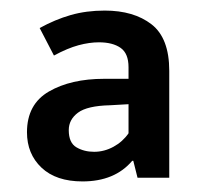

<svg xmlns="http://www.w3.org/2000/svg" viewBox="-20 -610 386 363"><path d="M55 -557Q84 -573 113.5 -581.5Q143 -590 178 -590Q233 -590 266.5 -564Q300 -538 300 -476V-274H240L232 -306H230Q197 -267 136 -267Q86 -267 58.5 -293Q31 -319 31 -360Q31 -413 72.5 -437Q114 -461 177 -461H223V-483Q223 -509 208 -519.5Q193 -530 167 -530Q149 -530 128.5 -524.5Q108 -519 82 -505ZM223 -413 188 -411Q145 -410 127.5 -397Q110 -384 110 -364Q110 -340 124.5 -331.5Q139 -323 158 -323Q177 -323 194.5 -332.5Q212 -342 223 -358Z"/></svg>

Font: Mukta Vaani SemiBold
Style: Regular
Weight: 600
Designer: Noopur Datye, Girish Dalvi, Yashodeep Gholap, Pallavi Karambelkar
Foundry: Ek Type
Version: Version 2.538;PS 1.000;hotconv 16.6.51;makeotf.lib2.5.65220;